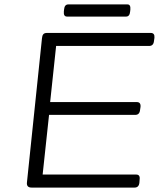

<svg xmlns="http://www.w3.org/2000/svg" viewBox="-20 -849 719 869"><path d="M123 0Q99 0 102 -24L170 -676Q171 -688 176 -694Q181 -700 193 -700H662Q681 -700 679 -678L677 -664Q675 -641 655 -641H234L207 -387H599Q618 -387 616 -365L614 -352Q612 -329 592 -329H202L173 -59H596Q615 -59 612 -37L611 -23Q609 0 589 0ZM283 -774Q267 -774 269 -797L270 -806Q272 -829 289 -829H557Q572 -829 570 -806L569 -797Q567 -774 551 -774Z"/></svg>

Font: Asap Expanded Expanded Light
Style: Italic
Weight: 300
Width: 7
Italic angle: -6°
Designer: Pablo Cosgaya
Foundry: Omnibus-Type
Version: Version 3.001; ttfautohint (v1.8.4.7-5d5b)